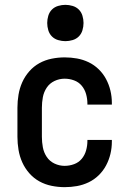

<svg xmlns="http://www.w3.org/2000/svg" viewBox="-20 -765 540 793"><path d="M247 8Q220 8 193 2.5Q166 -3 142.5 -16Q119 -29 101 -49.5Q83 -70 72 -94.5Q61 -119 56.5 -146Q52 -173 52 -200V-320Q52 -347 56.5 -374Q61 -401 72 -425.5Q83 -450 101 -470.5Q119 -491 142.5 -504Q166 -517 193 -522.5Q220 -528 247 -528Q273 -528 298 -523.5Q323 -519 346 -508Q369 -497 387.5 -479Q406 -461 418 -438.5Q430 -416 436 -391Q442 -366 442 -340V-333H341V-337Q341 -357 335.5 -376.5Q330 -396 317.5 -411Q305 -426 286 -433Q267 -440 247 -440Q225 -440 205 -430.5Q185 -421 173 -403Q161 -385 157 -363.5Q153 -342 153 -320V-200Q153 -178 157 -156.5Q161 -135 173 -117Q185 -99 205 -89.5Q225 -80 247 -80Q267 -80 286 -87Q305 -94 317.5 -109Q330 -124 335.5 -143.5Q341 -163 341 -183V-187H442V-180Q442 -154 436 -129Q430 -104 418 -81.5Q406 -59 387.5 -41Q369 -23 346 -12Q323 -1 298 3.5Q273 8 247 8ZM250 -595Q235 -595 220 -599.5Q205 -604 194.5 -614.5Q184 -625 179.5 -640Q175 -655 175 -670Q175 -685 179.5 -700Q184 -715 194.5 -725.5Q205 -736 220 -740.5Q235 -745 250 -745Q265 -745 280 -740.5Q295 -736 305.5 -725.5Q316 -715 320.5 -700Q325 -685 325 -670Q325 -655 320.5 -640Q316 -625 305.5 -614.5Q295 -604 280 -599.5Q265 -595 250 -595Z"/></svg>

Font: Iosevka Term Semibold
Style: Regular
Weight: 600
Monospace: yes
Designer: Belleve Invis
Foundry: Belleve Invis
Version: Version 31.4.0